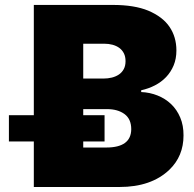

<svg xmlns="http://www.w3.org/2000/svg" viewBox="-20 -747 776 767"><path d="M457.4 0H115.1V-181.8H15.6V-286.9H115.1V-727.3H430.4Q516.7 -727.3 572.1 -704.5Q630 -680 657.3 -639.6Q684.7 -599.1 684.7 -545.5Q684.7 -512.4 673.7 -485.8Q662.6 -459.2 643.5 -439.1Q624.3 -419 598.7 -405.9Q573.2 -392.8 544 -386.4V-379.3Q578.8 -377.8 609.7 -365.4Q640.6 -353 663.7 -331Q686.8 -308.9 700.1 -277.3Q713.4 -245.7 713.1 -206Q713.1 -123.2 656.6 -68.9Q584.5 0 457.4 0ZM393.5 -433.2Q410.9 -433.2 426.8 -437.1Q442.8 -441.1 455.1 -449.4Q467.3 -457.7 474.4 -470.9Q481.5 -484 481.5 -502.8Q481.5 -520.6 475 -533.7Q468.4 -546.9 456.9 -555.4Q445.3 -563.9 429.7 -568.2Q414.1 -572.4 396.3 -572.4H312.5V-433.2ZM404.8 -157.7Q503.6 -157.7 504.3 -230.8Q504.3 -271.3 477.6 -291.2Q450.6 -311.1 407.7 -311.1H312.5V-286.9H397.7V-181.8H312.5V-157.7Z"/></svg>

Font: Linik Sans Black
Style: Regular
Weight: 900
Designer: Fonts by Rasmus Andersson / Changes by Cristiano Sobral with parts from Marc Monis
Foundry: rsms
Version: Version 3.020; ttfautohint (v1.6)